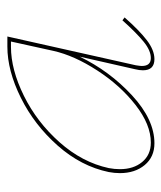

<svg xmlns="http://www.w3.org/2000/svg" viewBox="22 -468 449 534"><g transform="rotate(-90 247.0 -201.5)"><path d="M465 -80Q429 -39 401.5 -18Q374 3 349 3Q318 3 318 -29Q318 -39 321 -51L356 -205Q316 -122 248.5 -59.5Q181 3 115 3Q77 3 54.5 -24Q32 -51 32 -93Q32 -108 35 -124Q51 -201 108.5 -266Q166 -331 241.5 -368.5Q317 -406 384 -406H412L332 -49Q330 -37 330 -32Q330 -7 352 -7Q373 -7 397.5 -27Q422 -47 457 -86ZM372 -278 398 -396H383Q320 -396 247 -360Q174 -324 118 -261Q62 -198 46 -124Q43 -108 43 -93Q43 -55 63 -31Q83 -7 117 -7Q167 -7 221.5 -49.5Q276 -92 317.5 -156Q359 -220 372 -278Z"/></g></svg>

Font: Ysabeau Infant Hairline
Style: Italic
Weight: 100
Italic angle: -12°
Designer: Christian Thalmann (Catharsis Fonts)
Version: Version 0.003